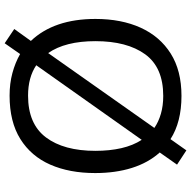

<svg xmlns="http://www.w3.org/2000/svg" viewBox="-18 -768 817 821"><g transform="rotate(-90 390.5 -357.5)"><path d="M720 -358Q720 -247 682.5 -164.5Q645 -82 572 -36Q499 10 391 10Q279 10 206 -37L158 31L97 -9L149 -83Q105 -132 83 -202Q61 -272 61 -359Q61 -469 97 -551Q133 -633 206.5 -679Q280 -725 392 -725Q444 -725 488.5 -713Q533 -701 570 -680L616 -746L677 -705L626 -634Q720 -535 720 -358ZM156 -358Q156 -297 167.5 -247Q179 -197 203 -160L522 -611Q470 -646 392 -646Q271 -646 213.5 -569.5Q156 -493 156 -358ZM625 -358Q625 -487 574 -560L254 -106Q280 -88 314.5 -78Q349 -68 391 -68Q513 -68 569 -145.5Q625 -223 625 -358Z"/></g></svg>

Font: Noto Sans Tagalog
Style: Regular
Weight: 400
Designer: Monotype Design Team
Foundry: Monotype Imaging Inc.
Version: Version 2.001; ttfautohint (v1.8.4.7-5d5b)